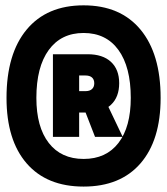

<svg xmlns="http://www.w3.org/2000/svg" viewBox="-20 -706 626 719"><path d="M293 -7.3Q155.2 -7.3 79.8 -94.2Q4.4 -181.2 4.4 -339.4Q4.4 -504.4 79.8 -595.2Q155.2 -686 293 -686Q430.7 -686 506.1 -595.2Q581.5 -504.4 581.5 -339.4Q581.5 -181.2 506.1 -94.2Q430.7 -7.3 293 -7.3ZM178.2 -193.4V-502.9H276.4V-193.4ZM335.9 -193.4 292.5 -305.2 379.9 -318.4 439.5 -193.4ZM293.2 -110.8Q377.4 -110.8 423.6 -170.7Q469.7 -230.5 469.7 -339.5Q469.7 -455.1 423.6 -518.8Q377.4 -582.5 293 -582.5Q209 -582.5 162.6 -518.9Q116.2 -455.3 116.2 -339.4Q116.2 -230.5 162.6 -170.7Q209 -110.8 293.2 -110.8ZM257.3 -284.7V-364.7H300.3Q315.9 -364.7 324.5 -372.5Q333 -380.3 333 -394.1Q333 -408.2 324.5 -415.8Q315.9 -423.3 300.3 -423.3H247.6V-502.9H308.1Q364.7 -502.9 395.5 -474.4Q426.3 -445.8 426.3 -394.5Q426.3 -342.3 395.5 -313.5Q364.7 -284.7 308.1 -284.7Z"/></svg>

Font: Cascadia Mono PL
Style: Regular
Weight: 400
Monospace: yes
Designer: Aaron Bell
Foundry: Saja Typeworks
Version: Version 2102.003